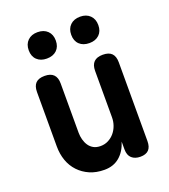

<svg xmlns="http://www.w3.org/2000/svg" viewBox="-144 -892 888 1006"><g transform="rotate(-20 300.0 -389.0)"><path d="M396 -235V-494Q396 -527 412.5 -543.5Q429 -560 462 -560Q496 -560 512 -543.5Q528 -527 528 -494V-55Q528 -22 512.5 -6Q497 10 466 10Q436 10 418 -6Q400 -22 400 -55V-98Q384 -47 350 -18.5Q316 10 266 10Q220 10 184.5 -5.5Q149 -21 123.5 -48Q98 -75 85 -111.5Q72 -148 72 -191V-494Q72 -527 88 -543.5Q104 -560 138 -560Q171 -560 187.5 -543.5Q204 -527 204 -494V-219Q204 -200 209 -181Q214 -162 224 -147Q234 -132 250 -123Q266 -114 289 -114Q313 -114 333 -124.5Q353 -135 367 -152Q381 -169 388.5 -190.5Q396 -212 396 -235ZM419 -641Q384 -641 363.5 -660.5Q343 -680 343 -714Q343 -748 363.5 -768Q384 -788 419 -788Q453 -788 473.5 -768Q494 -748 494 -714Q494 -680 473.5 -660.5Q453 -641 419 -641ZM181 -641Q147 -641 126.5 -660.5Q106 -680 106 -714Q106 -748 126.5 -768Q147 -788 181 -788Q216 -788 236.5 -768Q257 -748 257 -714Q257 -680 236.5 -660.5Q216 -641 181 -641Z"/></g></svg>

Font: Maple Mono NL
Style: Bold
Weight: 700
Monospace: yes
Designer: subframe7536
Version: Version 7.000